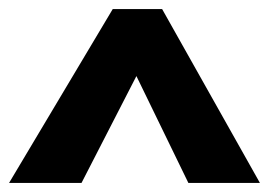

<svg xmlns="http://www.w3.org/2000/svg" viewBox="-20 -833 594 424"><path d="M338 -813 554 -429H396L219 -793L246 -813ZM323 -813 347 -793 160 -429H0L229 -813Z"/></svg>

Font: BioRhyme SemiExpanded ExtraBold
Style: Regular
Weight: 800
Width: 6
Designer: Aoife Mooney
Foundry: Aoife Mooney Type
Version: Version 1.600;gftools[0.9.33]